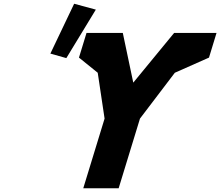

<svg xmlns="http://www.w3.org/2000/svg" viewBox="-20 -1000 1170 1020"><path d="M247.6 -715.3 332.4 -691.3 489.1 -948.9 373.9 -980.1ZM1130.3 -825H1091.8H905L688 -561L632.4 -825H467.6H439.6L399.5 -694L499.2 -613.5L535.6 -370L422.4 0H610.4L723.6 -370L908.8 -613.5L1090.3 -694Z"/></svg>

Font: Hussar
Style: BdSuprConOblThree
Weight: 700
Foundry: Cannot Into Space Fonts
Version: Version 2.00